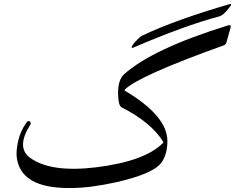

<svg xmlns="http://www.w3.org/2000/svg" viewBox="-20 -881 1242 967"><path d="M800 -160Q803 -163 802 -167Q740 -266 593 -340Q576 -349 575 -402Q572 -477 605 -507Q748 -635 1125 -752Q1129 -754 1131.5 -754Q1134 -754 1136 -754Q1142 -754 1142 -748Q1142 -745 1141 -741L1121 -670Q1117 -656 1108 -653Q678 -499 609 -430Q605 -426 611 -423Q822 -297 823 -172Q823 -103 793 -62Q751 -5 564 37Q501 51 443.5 58.5Q386 66 333 66Q81 68 64 -92Q61 -121 71 -169Q82 -220 114 -265Q118 -271 125 -271Q132 -271 134 -264Q136 -257 132 -252Q60 -138 132 -86Q236 -11 461 -38Q708 -68 800 -160ZM651 -641Q637 -636 647 -652Q652 -661 659 -668.5Q666 -676 673 -683Q687 -697 695 -701Q779 -741 890 -781Q1001 -821 1139 -861Q1144 -862 1144 -858Q1144 -852 1123 -828Q1101 -803 1086 -799Q996 -775 887.5 -735.5Q779 -696 651 -641Z"/></svg>

Font: Amiri
Style: Regular
Weight: 400
Designer: Khaled Hosny
Version: Version 0.114